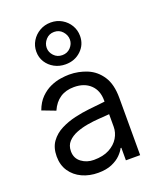

<svg xmlns="http://www.w3.org/2000/svg" viewBox="-158 -953 874 1061"><g transform="rotate(-20 279.0 -422.5)"><path d="M400.6 0V-73.9H396.3Q387.8 -56.1 367.9 -35.9Q348 -15.6 315 -1.4Q282 12.8 234.4 12.8Q182.5 12.8 140.3 -6.7Q98 -26.3 73.2 -62.9Q48.3 -99.4 48.3 -150.6Q48.3 -202.4 72.8 -236.3Q97.3 -270.2 136.5 -290.1Q175.8 -310 220.3 -320.3Q264.9 -330.6 306.1 -335Q347.3 -339.5 375 -342.3L400.6 -345.2V-352.3Q400.6 -410.9 364.9 -444.8Q329.2 -478.7 268.5 -478.7Q172.9 -478.7 133.5 -389.2L55.4 -419Q71.7 -463.1 98.5 -489.7Q125.4 -516.3 155.9 -530Q186.4 -543.7 215.7 -548.1Q245 -552.6 267 -552.6Q322.4 -552.6 372.2 -532Q421.9 -511.4 453.1 -464.1Q484.4 -416.9 484.4 -336.6V0ZM400.6 -271.3 383.5 -269.9Q366.8 -268.5 336.6 -266.5Q306.5 -264.6 271.3 -258.7Q236.2 -252.8 204.4 -240.4Q172.6 -228 152.3 -206.3Q132.1 -184.7 132.1 -150.6Q132.1 -109 163.2 -85.8Q194.2 -62.5 235.8 -62.5Q290.5 -62.5 327.1 -82Q363.6 -101.6 382.1 -132.5Q400.6 -163.4 400.6 -197.4ZM140.6 -733Q140.6 -767 157.8 -795.5Q175.1 -823.9 204.4 -840.9Q233.7 -858 269.9 -858Q306.1 -858 335 -840.9Q364 -823.9 380.9 -795.5Q397.7 -767 397.7 -733Q397.7 -681.8 361 -647Q324.2 -612.2 269.9 -612.2Q233.7 -612.2 204.4 -628.2Q175.1 -644.2 157.8 -671.5Q140.6 -698.9 140.6 -733ZM201.7 -733Q201.7 -707.4 220.9 -686.8Q240.1 -666.2 269.9 -666.2Q299.7 -666.2 318.9 -686.8Q338.1 -707.4 338.1 -733Q338.1 -759.6 318.9 -781.1Q299.7 -802.6 269.9 -802.6Q240.1 -802.6 220.9 -781.1Q201.7 -759.6 201.7 -733Z"/></g></svg>

Font: Inter UI
Style: Regular
Weight: 400
Designer: Rasmus Andersson
Foundry: rsms
Version: Version 2.2